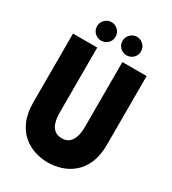

<svg xmlns="http://www.w3.org/2000/svg" viewBox="-209 -977 984 1098"><g transform="rotate(30 283.0 -428.0)"><path d="M526 -248V-700H366V-270Q366 -235 357.5 -207.5Q349 -180 331 -164.5Q313 -149 283 -149Q253 -149 234.5 -164.5Q216 -180 208 -207.5Q200 -235 200 -270V-700H40V-248Q40 -176 61.5 -126Q83 -76 118.5 -46Q154 -16 197 -2.5Q240 11 283 11Q326 11 369 -2.5Q412 -16 447.5 -46Q483 -76 504.5 -126Q526 -176 526 -248ZM199 -745Q175 -745 156.5 -762Q138 -779 138 -806Q138 -832 156.5 -849.5Q175 -867 199 -867Q223 -867 241.5 -849.5Q260 -832 260 -806Q260 -779 241.5 -762Q223 -745 199 -745ZM367 -745Q343 -745 324.5 -762Q306 -779 306 -806Q306 -832 324.5 -849.5Q343 -867 367 -867Q391 -867 409.5 -849.5Q428 -832 428 -806Q428 -779 409.5 -762Q391 -745 367 -745Z"/></g></svg>

Font: Phudu
Style: Bold
Weight: 700
Version: Version 1.005;gftools[0.9.23]